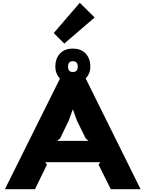

<svg xmlns="http://www.w3.org/2000/svg" viewBox="-20 -1351 1039 1371"><path d="M388.2 -345.2H611.8L591.8 -362.8L529.8 -488.8L500 -570.8L470.2 -488.8L409.2 -362.8ZM535.2 -875Q535.2 -914.1 500 -914.1Q465.8 -914.1 465.8 -875Q465.8 -836.9 500 -836.9Q535.2 -836.9 535.2 -875ZM591.8 -791 983.9 0H771L684.1 -174.8L695.8 -192.9H303.2L314.9 -174.8L230 0H15.1L408.2 -790Q375 -826.2 375 -875Q375 -931.6 407.5 -967.8Q439.9 -1003.9 500 -1003.9Q560.1 -1003.9 592.5 -968Q625 -932.1 625 -875Q625 -825.7 591.8 -791ZM549.8 -1331.1 655.8 -1226.1 439 -1040 363.8 -1115.2Z"/></svg>

Font: Sinkin Sans 800 Black
Style: Regular
Weight: 900
Designer: Keith Bates
Foundry: K-Type
Version: Sinkin Sans (version 1.0)  by Keith Bates   •   © 2014   www